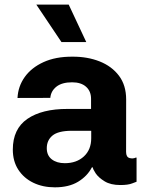

<svg xmlns="http://www.w3.org/2000/svg" viewBox="-20 -797 620 827"><path d="M216.3 9.9Q164.4 9.9 123.4 -9.9Q82.4 -29.8 58.8 -66.2Q35.2 -102.6 35.2 -152.7Q35.2 -241.8 98 -285Q160.9 -328.1 271 -327.8H372.2V-371.4Q372.2 -404.1 350.7 -423.3Q329.2 -442.5 290.5 -442.5Q246.8 -442.5 223 -423.7Q199.2 -404.8 196.7 -375.4L55.4 -375Q57.9 -425.1 86.6 -465.4Q115.4 -505.7 167.6 -529.5Q219.8 -553.3 291.9 -552.9Q356.5 -553.3 409.1 -532.5Q461.6 -511.7 492.5 -470.7Q523.4 -429.7 523.4 -368.3L523.1 -142.8Q523.1 -120.4 538 -116.3Q552.9 -112.2 565.3 -118.3H568.2V-14.2Q566.8 -14.2 549.4 -7.1Q532 0 498.2 0Q456.7 0 430.6 -16Q404.5 -32 392.2 -50.2Q380 -68.5 380 -75.3V-76H375.7Q356.2 -38.4 316.4 -14.2Q276.6 9.9 216.3 9.9ZM259.2 -94.1Q309.7 -94.1 341.3 -123.2Q372.9 -152.3 372.9 -201.7V-233.7H287.6Q230.1 -233.3 205.8 -212.9Q181.5 -192.5 181.5 -158.7Q181.5 -127.5 202.9 -110.8Q224.4 -94.1 259.2 -94.1ZM244.7 -615.8 136.4 -777.3H275.9L351.6 -615.8Z"/></svg>

Font: Inter Zeller
Style: Bold
Weight: 700
Designer: Rasmus Andersson; Joe Bland
Foundry: zeller
Version: Version 3.015;git-dec3a8cb1